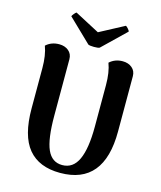

<svg xmlns="http://www.w3.org/2000/svg" viewBox="-133 -1012 943 1122"><g transform="rotate(15 338.0 -451.0)"><path d="M603 -307.1Q603 14.2 337.9 14.2Q209.5 14.2 144.8 -64Q80.1 -142.1 80.1 -307.1V-550.8Q80.1 -628.4 60.1 -681.2Q92.3 -710.9 140.1 -710.9Q174.3 -710.9 196.8 -692.1Q219.2 -673.3 219.2 -641.1V-299.8Q219.2 -158.7 247.3 -95.9Q275.4 -33.2 337.9 -33.2Q403.3 -33.2 434.1 -100.1Q464.8 -167 464.8 -299.8V-550.8Q464.8 -628.4 444.8 -681.2Q477.1 -710.9 523.9 -710.9Q558.1 -710.9 580.6 -692.1Q603 -673.3 603 -641.1ZM165 -887.2Q166 -891.6 174.6 -902.3Q183.1 -913.1 189 -916L338.9 -836.9L487.8 -916Q494.1 -913.1 503.2 -902.3Q512.2 -891.6 512.2 -887.2L373 -752.9Q363.8 -748 338.6 -748.3Q313.5 -748.5 304.2 -752.9Z"/></g></svg>

Font: Arima
Style: Bold
Weight: 700
Designer: Joana Correia and Natanael Gama
Foundry: NDISCOVER
Version: Version 1.100;Glyphs 3.1.2 (3151)